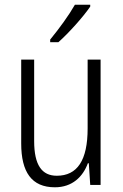

<svg xmlns="http://www.w3.org/2000/svg" viewBox="-20 -878 521 815"><path d="M363 -850V-858H298C271 -811 233 -759 193 -710V-699H228C271 -737 333 -806 363 -850ZM407 -625H352V-333C352 -197 308 -132 221 -132C158 -132 125 -177 125 -279V-625H70V-269C70 -148 114 -83 213 -83C287 -83 332 -128 353 -185H357L363 -93H407Z"/></svg>

Font: Noto Sans Kannada UI Condensed Light
Style: Regular
Weight: 300
Width: 3
Designer: Jelle Bosma - Monotype Design Team
Foundry: Monotype Imaging Inc.
Version: Version 2.005